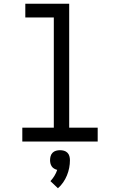

<svg xmlns="http://www.w3.org/2000/svg" viewBox="-20 -755 640 1024"><path d="M99 0V-74H267V-662H115V-735H349V-74H501V0ZM289 249 249 211Q261 198 270.5 182.5Q280 167 285 151Q277 149 269 144.5Q261 140 256 132.5Q251 125 249 116.5Q247 108 247 99Q247 88 250 77.5Q253 67 260.5 59.5Q268 52 278.5 49Q289 46 300 46Q311 46 321.5 49Q332 52 339.5 59.5Q347 67 350 77.5Q353 88 353 99Q353 120 349 140.5Q345 161 337 180.5Q329 200 317 217.5Q305 235 289 249Z"/></svg>

Font: Iosevka Curly Extended
Style: Regular
Weight: 400
Width: 7
Monospace: yes
Designer: Belleve Invis
Foundry: Belleve Invis
Version: Version 11.1.0; ttfautohint (v1.8.3)